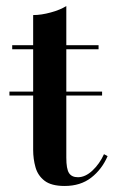

<svg xmlns="http://www.w3.org/2000/svg" viewBox="-20 -610 390 637"><path d="M11.3 -306H318.7V-293H11.3ZM337 -92Q318 -48 282.5 -20.5Q247 7 194.5 7Q150.5 7 128 -10.2Q105.5 -27.5 97.8 -55Q90 -82.5 90 -113V-446.5H20.5V-460H90V-560Q117 -560 148.8 -568.8Q180.5 -577.5 200 -590V-460H307V-446.5H200V-87Q200 -49.5 209 -35.8Q218 -22 238.5 -22Q263 -22 286.8 -44.2Q310.5 -66.5 325 -98.5Z"/></svg>

Font: Bodoni* 16 Medium
Style: Regular
Weight: 500
Version: Version 2.2